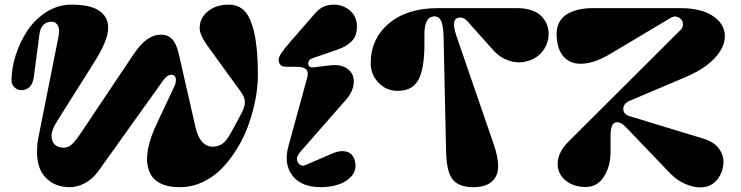

<svg xmlns="http://www.w3.org/2000/svg" viewBox="-20 -795 3207 831"><path d="M1022.9 -397 879.9 -594.2Q844.2 -643.1 844.2 -673.8Q844.2 -716.8 879.4 -745.8Q914.6 -774.9 971.2 -774.9Q1011.7 -774.9 1038.6 -747.3Q1065.4 -719.7 1080.8 -651.1Q1096.2 -582.5 1096.2 -470.2Q1096.2 -420.9 1085.9 -366.5Q1075.7 -312 1056.6 -257.8Q1037.6 -203.6 1007.8 -154.5Q978 -105.5 941.9 -67.6Q905.8 -29.8 858.2 -7.3Q810.5 15.1 758.8 15.1Q648.4 15.1 623.5 -60.3Q598.6 -135.7 661.1 -265.1L735.8 -423.8Q741.2 -434.6 741.2 -449.2Q741.2 -471.2 720.2 -471.2Q703.1 -471.2 684.1 -443.8L404.8 -53.2Q380.9 -20 347.7 -2.4Q314.5 15.1 282.2 15.1Q218.8 15.1 179.4 -24.4Q140.1 -64 140.1 -136.2Q140.1 -167.5 145 -193.8L233.9 -640.1Q238.8 -668.9 230 -685.1Q221.2 -701.2 202.1 -701.2Q183.1 -701.2 168.7 -688Q154.3 -674.8 150.9 -647.9L127 -465.8Q120.1 -404.8 70.8 -404.8Q56.2 -404.8 43 -416.7Q29.8 -428.7 29.8 -446.8Q29.8 -499.5 48.1 -556.4Q66.4 -613.3 98.6 -662.4Q130.9 -711.4 181.2 -743.2Q231.4 -774.9 289.1 -774.9Q370.6 -774.9 409.4 -748.5Q448.2 -722.2 448.2 -674.8Q448.2 -620.1 386.2 -522.9L241.2 -293Q226.6 -270 220.2 -259Q213.9 -248 208.5 -233.9Q203.1 -219.7 203.1 -207Q203.1 -183.6 216.8 -169.7Q230.5 -155.8 256.8 -155.8Q275.4 -155.8 291 -170.2Q306.6 -184.6 332 -222.2L560.1 -563Q615.2 -645 675.8 -645Q705.6 -645 724.4 -626.2Q743.2 -607.4 753.9 -561L826.2 -244.1Q846.2 -160.2 900.9 -160.2Q924.3 -160.2 942.4 -172.6Q960.4 -185.1 980 -221.2L1019 -293Q1040 -329.6 1040 -353Q1040 -374 1022.9 -397Z M1186 -538.1Q1186 -555.7 1232.9 -609.9L1346.2 -740.2Q1376.5 -774.9 1424.8 -774.9Q1465.3 -774.9 1495.1 -749Q1524.9 -723.1 1524.9 -680.2Q1524.9 -640.6 1503.7 -617.9Q1482.4 -595.2 1442.9 -581.1L1333 -543Q1314 -537.1 1314 -520Q1314 -501 1339.8 -503.9L1408.2 -512.2Q1457 -518.1 1485.1 -496.3Q1513.2 -474.6 1511.2 -437.3Q1509.3 -399.9 1477.1 -362.8L1286.1 -145Q1265.1 -121.6 1265.1 -108.9Q1265.1 -93.3 1276.1 -83.7Q1287.1 -74.2 1300.8 -80.1L1420.9 -131.8Q1437 -138.7 1452.9 -140.4Q1468.8 -142.1 1482.9 -137.7Q1497.1 -133.3 1506.6 -120.1Q1516.1 -106.9 1518.1 -85.9Q1521.5 -54.2 1499.5 -30.5Q1477.5 -6.8 1442.9 4.2Q1408.2 15.1 1368.2 15.1Q1284.2 15.1 1245.8 -34.9Q1207.5 -85 1228 -161.1L1309.1 -457Q1312 -467.3 1312 -475.1Q1312 -491.7 1299.8 -498.8Q1287.6 -505.9 1262.2 -505.9H1219.2Q1186 -505.9 1186 -538.1Z M1955.6 -639.2 2116.7 -170.9Q2136.2 -115.7 2136 -74.2Q2135.7 -32.7 2108.4 -8.8Q2081.1 15.1 2028.8 15.1Q2000 15.1 1979.7 8.3Q1959.5 1.5 1946.3 -10.7Q1933.1 -22.9 1925.3 -43.7Q1917.5 -64.5 1914.3 -88.4Q1911.1 -112.3 1910.6 -146L1899.9 -634.8Q1898.9 -682.1 1889.9 -703.1Q1880.9 -724.1 1860.8 -724.1Q1816.9 -724.1 1816.9 -647V-603Q1816.9 -496.1 1790 -448Q1763.2 -399.9 1696.8 -401.9Q1649.4 -403.3 1616.9 -438.5Q1584.5 -473.6 1584.5 -521Q1584.5 -627 1663.1 -693.4Q1741.7 -759.8 1875.5 -759.8H2217.8Q2254.9 -759.8 2282.7 -749.8Q2310.5 -739.7 2325.4 -723.1Q2340.3 -706.5 2347.4 -688Q2354.5 -669.4 2354.5 -648.9Q2354.5 -621.1 2343 -596.9Q2331.5 -572.8 2312.7 -556.6Q2293.9 -540.5 2268.8 -532.2Q2243.7 -523.9 2217.8 -525.4Q2191.9 -526.9 2164.3 -540Q2136.7 -553.2 2114.7 -578.1L2002.9 -703.1Q1988.8 -719.2 1972.7 -719.2Q1927.7 -719.2 1955.6 -639.2Z M2705.6 -292 3031.2 -192.9Q3072.8 -178.2 3092 -151.4Q3111.3 -124.5 3111.3 -95.2Q3111.3 -52.2 3084.5 -18.1Q3057.6 16.1 3010.3 16.1Q2981 16.1 2945.6 1Q2910.2 -14.2 2881.3 -43.9L2687.5 -246.1Q2667.5 -266.1 2651.4 -266.1Q2637.2 -266.1 2629.9 -252.4Q2622.6 -238.8 2622.6 -205.1V-137.2Q2622.6 -76.2 2594.2 -31Q2565.9 14.2 2515.1 14.2Q2461.9 14.2 2427.7 -14.2Q2393.6 -42.5 2393.6 -85Q2393.6 -135.3 2439.5 -181.2L2924.3 -664.1Q2935.1 -674.8 2935.8 -688.2Q2936.5 -701.7 2928.7 -710.4Q2920.9 -719.2 2908.7 -722.7Q2896.5 -726.1 2881.3 -716.8L2623.5 -563Q2550.8 -519 2493.2 -519Q2447.8 -519 2420.2 -548.8Q2392.6 -578.6 2389.2 -638.2Q2387.2 -669.9 2398.4 -694.1Q2409.7 -718.3 2431.6 -732.2Q2453.6 -746.1 2482.4 -752.9Q2511.2 -759.8 2546.4 -759.8H2924.3Q3015.1 -759.8 3066.2 -725.3Q3117.2 -690.9 3117.2 -638.2Q3117.2 -590.3 3073 -543Q3028.8 -495.6 2944.3 -460L2705.6 -358.9Q2678.2 -347.2 2677.7 -324Q2677.2 -300.8 2705.6 -292Z"/></svg>

Font: Pilowlava
Style: Regular
Weight: 400
Designer: Anton Moglia, Jérémy Landes, Maksym Kobuzan (Cyrillic), Velvetyne Type Foundry
Foundry: Anton Moglia, Jérémy Landes, Velvetyne Type Foundry
Version: Version 1.001;hotconv 1.0.109;makeotfexe 2.5.65596